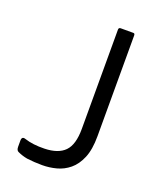

<svg xmlns="http://www.w3.org/2000/svg" viewBox="-128 -746 689 835"><g transform="rotate(20 216.5 -329.0)"><path d="M168 9.2Q129.7 9.2 97 4.8Q73.8 0.7 52.7 -9.2Q42.5 -13.3 42.5 -30.5V-58.7Q42.5 -79.3 60.7 -73Q99.5 -60.2 152.7 -61.7Q215.7 -63.2 245.9 -94Q276.2 -124.8 276.2 -197.8V-657.5Q276.2 -666.8 285.3 -667H344.3Q351.2 -667 351.2 -657.5V-191.5Q351.2 -129.5 334.8 -90.4Q318.3 -51.3 291.8 -29.6Q265.3 -7.8 233 0.7Q200.7 9.2 168 9.2Z"/></g></svg>

Font: Vivano Light
Style: Regular
Weight: 300
Designer: Joe Prince, Josias Burgherr
Version: Version 2.064;September 19, 2022;FontCreator 14.0.0.2877 64-